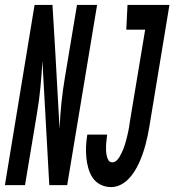

<svg xmlns="http://www.w3.org/2000/svg" viewBox="-62 -755 711 783"><path d="M391 8Q368 8 348 -2Q328 -12 316 -30Q304 -48 298 -69.5Q292 -91 290 -113.5Q288 -136 289 -159Q290 -182 294 -206H375Q374 -195 372.5 -184.5Q371 -174 370.5 -163Q370 -152 370.5 -141.5Q371 -131 373 -121Q375 -111 380 -102Q385 -93 396 -93Q405 -93 412.5 -99.5Q420 -106 425 -114.5Q430 -123 434 -131.5Q438 -140 441.5 -148.5Q445 -157 447.5 -166Q450 -175 452.5 -183.5Q455 -192 457 -201Q459 -210 461 -219Q463 -228 464.5 -237Q466 -246 467 -255L530 -634H453L458 -735H629L547 -238Q544 -220 540 -201Q536 -182 531 -163.5Q526 -145 519.5 -126.5Q513 -108 505 -90.5Q497 -73 486 -55.5Q475 -38 460.5 -23.5Q446 -9 428 -0.5Q410 8 391 8ZM-42 0 79 -735H152L164 -534L181 -229Q183 -282 188.5 -335Q194 -388 203 -441L252 -735H334L212 0H139L111 -506Q108 -453 103 -400Q98 -347 89 -294L40 0Z"/></svg>

Font: Iosevka SS04 Extended Oblique
Style: Bold
Weight: 700
Width: 7
Italic angle: -9°
Monospace: yes
Designer: Belleve Invis
Foundry: Belleve Invis
Version: Version 19.0.0; ttfautohint (v1.8.4)